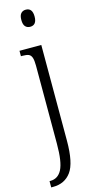

<svg xmlns="http://www.w3.org/2000/svg" viewBox="-148 -785 531 1063"><g transform="rotate(-15 117.5 -253.5)"><path d="M84 -698Q84 -724 94.5 -735.5Q105 -747 122 -747Q160 -747 160 -698Q160 -649 122 -649Q105 -649 94.5 -660.5Q84 -672 84 -698ZM4 204H9Q53 204 75 161.5Q97 119 97 15V-433Q97 -464 91.5 -479.5Q86 -495 74 -500Q62 -505 39 -505H30V-536H155V13Q155 140 118.5 190Q82 240 15 240H4Z"/></g></svg>

Font: Noto Serif CondLight
Style: Regular
Weight: 300
Width: 3
Designer: Monotype Design Team
Foundry: Monotype Imaging Inc.
Version: Version 1.001